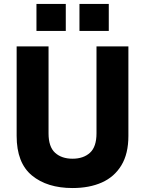

<svg xmlns="http://www.w3.org/2000/svg" viewBox="-20 -934 732 969"><path d="M346 15Q218 15 141 -48.5Q64 -112 64 -248V-700H225V-261Q225 -193 258 -163Q291 -133 346 -133Q401 -133 434 -163Q467 -193 467 -261V-700H628V-248Q628 -158 592.5 -99.5Q557 -41 494 -13Q431 15 346 15ZM381 -778V-914H529V-778ZM164 -778V-914H312V-778Z"/></svg>

Font: SUSE Thin ExtraBold
Style: Regular
Weight: 800
Version: Version 1.000